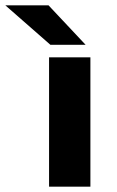

<svg xmlns="http://www.w3.org/2000/svg" viewBox="-104 -700 439 720"><path d="M235 0H80V-485H235ZM78 -680 217 -532H85L-84 -680Z"/></svg>

Font: Sarpanch
Style: Bold
Weight: 700
Designer: Manushi Parikh (Devanagari and Latin), Jyotish Sonowal (Devanagari)
Foundry: Indian Type Foundry
Version: Version 2.004;PS 1.0;hotconv 1.0.78;makeotf.lib2.5.61930; tt